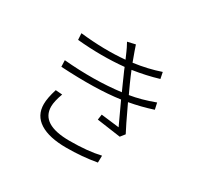

<svg xmlns="http://www.w3.org/2000/svg" viewBox="-164 -1006 1329 1261"><g transform="rotate(30 500.0 -375.0)"><path d="M222.7 -259.8 273.4 -255.9Q250 -191.4 250 -152.3Q250 -16.6 467.8 -16.6Q604.5 -16.6 701.2 -39.1L700.2 13.7Q590.8 33.2 470.7 33.2Q340.8 33.2 270.5 -11.2Q200.2 -55.7 200.2 -141.6Q200.2 -188.5 222.7 -259.8ZM839.8 -522.5 850.6 -473.6Q764.6 -445.3 672.9 -428.7Q744.1 -277.3 765.6 -238.3L739.3 -205.1Q627.9 -221.7 558.6 -230.5L564.5 -271.5Q597.7 -267.6 702.1 -254.9Q680.7 -300.8 625 -420.9Q447.3 -395.5 177.7 -411.1L175.8 -460Q405.3 -439.5 605.5 -464.8Q596.7 -484.4 580.6 -520.5Q564.5 -556.6 558.6 -570.3Q554.7 -578.1 547.9 -594.2Q541 -610.4 538.1 -618.2Q369.1 -601.6 184.6 -619.1L181.6 -668Q366.2 -647.5 519.5 -662.1Q514.6 -671.9 499 -709Q489.3 -732.4 468.8 -769.5L528.3 -783.2Q537.1 -754.9 569.3 -668Q677.7 -682.6 771.5 -714.8L781.2 -667Q690.4 -639.6 586.9 -624L603.5 -584Q619.1 -546.9 654.3 -471.7Q740.2 -485.4 839.8 -522.5Z"/></g></svg>

Font: Gen Shin Gothic Light
Style: Regular
Weight: 200
Designer: [Source Han Sans]
Ryoko NISHIZUKA  (kana & ideographs); Paul D. Hunt (Latin, Greek & Cyrillic); Wenlong ZHANG  (bopomofo
Version: Version 1.002.20150607